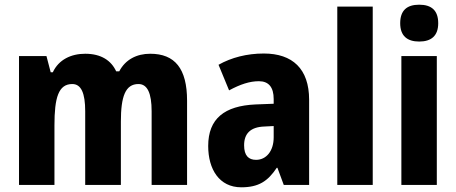

<svg xmlns="http://www.w3.org/2000/svg" viewBox="-20 -788 1943 818"><path d="M620 -559C562 -559 514 -534 488 -484H475C454 -530 411 -559 343 -559C283 -559 230 -534 205 -480H196L178 -549H61V0H212V-254C212 -372 229 -430 288 -430C326 -430 343 -391 343 -314V0H495V-270C495 -377 514 -430 570 -430C608 -430 626 -391 626 -314V0H777V-359C777 -496 725 -559 620 -559Z M1104 -560C1032 -560 966 -543 911 -512L956 -403C1004 -429 1044 -442 1083 -442C1125 -442 1146 -416 1146 -366V-346L1068 -343C937 -337 867 -283 867 -166C867 -67 914 10 1008 10C1082 10 1121 -16 1159 -73H1162L1189 0H1297V-363C1297 -495 1226 -560 1104 -560ZM1107 -249 1146 -251V-203C1146 -144 1114 -107 1071 -107C1039 -107 1020 -125 1020 -169C1020 -218 1046 -247 1107 -249Z M1568 0V-760H1417V0Z M1766 -768C1714 -768 1685 -744 1685 -689C1685 -635 1715 -611 1766 -611C1817 -611 1847 -635 1847 -689C1847 -743 1819 -768 1766 -768ZM1841 -549H1690V0H1841Z"/></svg>

Font: Noto Sans Gurmukhi Condensed ExtraBold
Style: Regular
Weight: 800
Width: 3
Designer: Jelle Bosma - Monotype Design Team
Foundry: Monotype Imaging Inc.
Version: Version 2.004